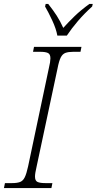

<svg xmlns="http://www.w3.org/2000/svg" viewBox="-35 -951 489 971"><path d="M-15 0 -10 -25H27Q51 -25 66 -30.5Q81 -36 90 -54Q99 -72 107 -109L212 -606Q216 -622 218 -635Q220 -648 220 -656Q220 -677 207.5 -683Q195 -689 169 -689H132L137 -714H377L372 -689H335Q311 -689 296 -683.5Q281 -678 272 -660Q263 -642 256 -605L150 -108Q142 -74 142 -58Q142 -37 154.5 -31Q167 -25 194 -25H230L225 0ZM255 -771Q249 -805 229.5 -847Q210 -889 193 -918L196 -931H209Q235 -898 252 -871.5Q269 -845 285 -810Q311 -839 342.5 -869.5Q374 -900 417 -931H434L431 -918Q391 -882 359 -844.5Q327 -807 303 -771Z"/></svg>

Font: Noto Serif ExtraLight
Style: Italic
Weight: 200
Italic angle: -12°
Designer: Monotype Design Team
Foundry: Monotype Imaging Inc.
Version: Version 2.014; ttfautohint (v1.8.4.7-5d5b)